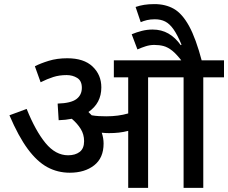

<svg xmlns="http://www.w3.org/2000/svg" viewBox="-20 -916 1112 936"><path d="M485 -216Q485 -146 439 -110Q393 -74 320 -74Q261 -74 211 -101Q161 -128 115.5 -189.5Q70 -251 26 -354L110 -385Q153 -278 202 -218.5Q251 -159 312 -159Q347 -159 368.5 -175.5Q390 -192 390 -228Q390 -261 373.5 -287.5Q357 -314 330 -337Q300 -331 266 -330L261 -411Q326 -413 352.5 -433Q379 -453 379 -488Q379 -522 356.5 -536Q334 -550 305 -550Q269 -550 239.5 -540.5Q210 -531 178 -515L150 -593Q177 -607 217.5 -619.5Q258 -632 308 -632Q389 -632 431.5 -591.5Q474 -551 474 -490Q474 -413 411 -370Q419 -362 427 -354Q444 -351 461.5 -350Q479 -349 498 -349Q557 -349 605 -363V-539H535V-622H1072V-539H971V0H875V-539H702V0H605V-278Q582 -272 559 -269.5Q536 -267 511 -267Q496 -267 476 -269Q485 -243 485 -216ZM869 -615Q841 -652 819.5 -669Q798 -686 777.5 -691.5Q757 -697 732 -697Q711 -697 690.5 -690.5Q670 -684 650 -675L622 -749Q646 -759 671.5 -765.5Q697 -772 724 -772Q767 -772 801 -752.5Q835 -733 861 -696L865 -698Q845 -746 826 -773Q807 -800 785.5 -811Q764 -822 735 -822Q713 -822 696.5 -818Q680 -814 666 -808L641 -882Q661 -889 683 -892.5Q705 -896 733 -896Q787 -896 827.5 -873Q868 -850 901.5 -789.5Q935 -729 965 -615Z"/></svg>

Font: Noto Sans Medium
Style: Regular
Weight: 500
Designer: Monotype Design Team
Foundry: Monotype Imaging Inc.
Version: Version 2.007